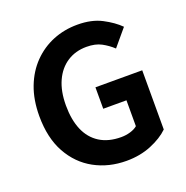

<svg xmlns="http://www.w3.org/2000/svg" viewBox="-135 -879 988 1018"><g transform="rotate(-20 358.5 -370.0)"><path d="M409 14Q309 14 228.5 -30Q148 -74 101 -159Q54 -244 54 -367Q54 -459 81.5 -530.5Q109 -602 158 -652Q207 -702 271 -728Q335 -754 409 -754Q489 -754 545.5 -724.5Q602 -695 638 -659L559 -565Q531 -591 497.5 -609Q464 -627 414 -627Q352 -627 305 -596.5Q258 -566 232 -509Q206 -452 206 -372Q206 -291 230.5 -233.5Q255 -176 304 -145Q353 -114 425 -114Q452 -114 477 -121.5Q502 -129 517 -142V-288H386V-409H650V-75Q612 -38 549 -12Q486 14 409 14Z"/></g></svg>

Font: Noto Sans SC
Style: Bold
Weight: 700
Designer: Ryoko NISHIZUKA  (kana, bopomofo & ideographs); Paul D. Hunt (Latin, Greek & Cyrillic); Sandoll Communications , Soo-you
Foundry: Adobe
Version: Version 2.004-H2;hotconv 1.0.118;makeotfexe 2.5.65603